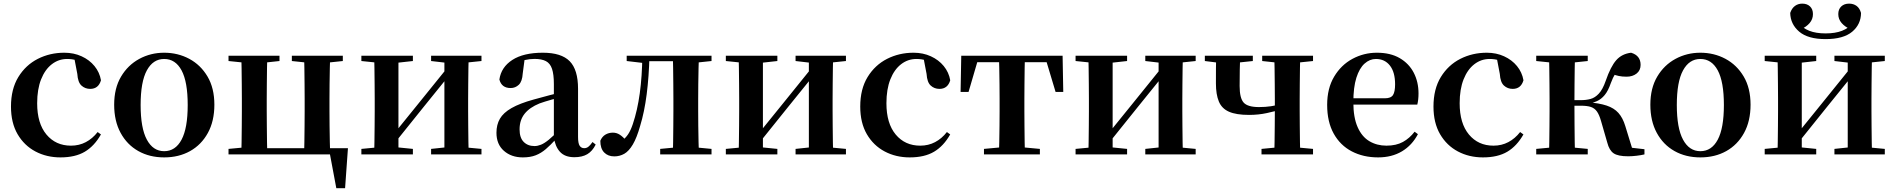

<svg xmlns="http://www.w3.org/2000/svg" viewBox="-20 -838 10287 1042"><path d="M308.1 16.2Q233.1 16.2 172.2 -16Q111.3 -48.3 75.4 -109.8Q39.6 -171.4 39.6 -259.7Q39.6 -354.7 79.5 -419.9Q119.4 -485 185.1 -518.5Q250.9 -551.9 329 -551.9Q380.5 -551.9 422.8 -532.5Q465.2 -513.2 492.8 -479.5Q520.4 -445.8 528 -402.4Q514.4 -355.6 469.4 -355.6Q441.9 -355.6 422.1 -373.6Q402.4 -391.6 399.6 -436.8L381.8 -530.1L449.7 -486.3Q420.8 -503.2 396.1 -510.6Q371.4 -518 344.6 -518Q298.2 -518 261.2 -489.4Q224.1 -460.7 202.9 -407.1Q181.7 -353.5 181.7 -277.6Q181.7 -168.4 232 -108Q282.4 -47.5 365.2 -47.5Q409.5 -47.5 445.8 -66.7Q482.2 -85.9 509.9 -121.4L527.8 -108.4Q492.1 -45.4 440.3 -14.6Q388.5 16.2 308.1 16.2Z M871 16.2Q791.7 16.2 730.5 -18.3Q669.3 -52.8 634.5 -117Q599.6 -181.2 599.6 -269.8Q599.6 -359.1 636.8 -422Q674 -484.9 735.9 -518.4Q797.8 -551.9 871 -551.9Q945.1 -551.9 1007.1 -518.8Q1069 -485.6 1106.2 -422.7Q1143.4 -359.8 1143.4 -269.8Q1143.4 -180.5 1108 -116.3Q1072.6 -52 1011.4 -17.9Q950.2 16.2 871 16.2ZM871 -17.5Q932 -17.5 965.4 -80.1Q998.7 -142.6 998.7 -268.1Q998.7 -394.2 965.4 -456.1Q932 -518 871 -518Q810.7 -518 777 -456.1Q743.2 -394.2 743.2 -268.1Q743.2 -142.6 777 -80.1Q810.7 -17.5 871 -17.5Z M1288.9 0Q1290.6 -25.5 1291.1 -67.4Q1291.6 -109.4 1292.1 -154.7Q1292.6 -200 1292.6 -234.8V-301.2Q1292.6 -335.7 1292.1 -381Q1291.6 -426.4 1291.1 -468.7Q1290.6 -511 1288.9 -535.7H1430.6Q1429.6 -511 1429.1 -468.7Q1428.6 -426.4 1428.1 -381Q1427.6 -335.7 1427.6 -301.2V-234.8Q1427.6 -200 1428.1 -154.7Q1428.6 -109.4 1429.1 -67.4Q1429.6 -25.5 1430.6 0ZM1630.4 0Q1631.4 -25.5 1631.9 -67.4Q1632.4 -109.4 1632.9 -154.7Q1633.4 -200 1633.4 -234.8V-301.2Q1633.4 -335.7 1632.9 -381Q1632.4 -426.4 1631.9 -468.7Q1631.4 -511 1630.4 -535.7H1771.9Q1770.9 -511 1770 -468.7Q1769.1 -426.4 1768.6 -381Q1768.1 -335.7 1768.1 -301.2V-234.8Q1768.1 -200 1768.6 -154.7Q1769.1 -109.4 1770 -67.4Q1770.9 -25.5 1771.9 0ZM1805.2 183.5 1764.7 -32.6 1814 0H1359.1V-33.6H1868.3L1852.8 183.5ZM1220.2 -506.8V-535.7H1496.8V-506.8L1391.6 -495.5H1330ZM1563.9 -506.8V-535.7H1840.5V-506.8L1733.8 -495.5H1670.7ZM1220.2 0V-29.9L1330 -40.2H1359.9V0Z M1941.2 0V-29.9L2050 -40.2H2118.4L2220.8 -29.9V0ZM2319.6 0V-29.9L2416.5 -40.2H2484.3L2593 -29.9V0ZM2009.9 0Q2011.6 -25.5 2012.1 -67.4Q2012.6 -109.4 2013.1 -154.7Q2013.6 -200 2013.6 -234.8V-301.2Q2013.6 -335.7 2013.1 -381Q2012.6 -426.4 2012.1 -468.7Q2011.6 -511 2009.9 -535.7H2142.4V0ZM2113.7 -51.6 2065.4 -77.8H2090.4L2249.6 -274.4L2420 -485.4L2467.7 -460.9H2443.5L2279.2 -257.7ZM2391.8 0V-535.7H2523.6Q2522.6 -511 2522.1 -468.7Q2521.6 -426.4 2521.1 -381Q2520.6 -335.7 2520.6 -301.2V-234.8Q2520.6 -200 2521.1 -154.7Q2521.6 -109.4 2522.1 -67.4Q2522.6 -25.5 2523.6 0ZM1941.2 -506.8V-535.7H2220.8V-506.8L2118.7 -495.5H2051ZM2319.6 -506.8V-535.7H2593V-506.8L2484.5 -495.5H2416.8Z M2817.6 16.2Q2755.2 16.2 2714.8 -19.4Q2674.3 -54.9 2674.3 -117.6Q2674.3 -161.2 2693 -193.6Q2711.7 -226.1 2756.1 -251.5Q2800.6 -277 2876.4 -297.9Q2915.8 -309.4 2965.4 -322Q3015 -334.6 3055 -344.4V-318.9Q3015 -308.9 2975 -297.6Q2934.9 -286.4 2908.1 -276.7Q2854.3 -254.9 2827.1 -220.6Q2799.8 -186.4 2799.8 -135.9Q2799.8 -90.4 2822.1 -67.9Q2844.3 -45.3 2881 -45.3Q2897.3 -45.3 2915.7 -52.6Q2934.1 -59.9 2958.4 -79.7Q2982.8 -99.4 3016.3 -135.5L3031.8 -82.4H2996.7Q2967.6 -50.6 2942.2 -28.7Q2916.7 -6.8 2887.4 4.7Q2858 16.2 2817.6 16.2ZM3097.1 15.2Q3045.6 15.2 3018.9 -14.2Q2992.2 -43.6 2985.9 -94V-96.5V-381.4Q2985.9 -434.7 2975.8 -464.5Q2965.7 -494.3 2942.6 -506.3Q2919.5 -518.3 2881 -518.3Q2855.4 -518.3 2828.3 -512.2Q2801.2 -506.1 2764.8 -491.2L2827.1 -516.3L2816.9 -439.2Q2814.3 -395.9 2795.6 -378Q2776.8 -360.2 2751.3 -360.2Q2702.1 -360.2 2690.2 -406.5Q2699.9 -473.5 2760.4 -512.7Q2820.9 -551.9 2926.1 -551.9Q3026.4 -551.9 3071.7 -505.9Q3117.1 -459.8 3117.1 -356.2V-94.8Q3117.1 -60.3 3125.8 -47Q3134.6 -33.8 3150.7 -33.8Q3162.3 -33.8 3172.3 -40.9Q3182.3 -48.1 3195.7 -67.2L3212.9 -53.4Q3195 -17.5 3167.2 -1.1Q3139.4 15.2 3097.1 15.2Z M3313.8 10.7Q3279.5 10.7 3258.8 -10.6Q3238 -31.9 3238 -74Q3247.6 -96.8 3265.6 -107.4Q3283.7 -118.1 3306.2 -118.1Q3326.9 -118.1 3344.2 -106.6Q3361.5 -95.1 3380.3 -73V-60.3H3355.4V-73.7Q3375.4 -89.2 3389 -109.6Q3402.6 -129.9 3414.2 -164.2Q3439.5 -239.5 3452.1 -331.7Q3464.8 -423.8 3466 -535.7H3504.7Q3501.9 -422.3 3489.6 -326.4Q3477.3 -230.5 3454.1 -154.6Q3435.9 -90 3414.4 -53.8Q3392.9 -17.5 3368 -3.4Q3343 10.7 3313.8 10.7ZM3381.1 -506.8V-535.7H3484.9V-495.5H3477.1ZM3486.1 -505.7V-535.7H3675.2V-505.7ZM3562.9 0V-29.9L3671.2 -40.2H3734.3L3841.5 -29.9V0ZM3631.6 0Q3632.6 -25.5 3633.1 -67.4Q3633.6 -109.4 3634.1 -154.7Q3634.6 -200 3634.6 -234.8V-301.2Q3634.6 -335.7 3634.1 -381Q3633.6 -426.4 3633.1 -468.7Q3632.6 -511 3631.6 -535.7H3773.1Q3772.1 -511 3771.1 -468.7Q3770.1 -426.4 3769.6 -381Q3769.1 -335.7 3769.1 -301.2V-234.8Q3769.1 -200 3769.6 -154.7Q3770.1 -109.4 3771.1 -67.4Q3772.1 -25.5 3773.1 0ZM3701.8 -495.5V-535.7H3841.5V-506.8L3734.3 -495.5Z M3919.2 0V-29.9L4028 -40.2H4096.4L4198.8 -29.9V0ZM4297.6 0V-29.9L4394.5 -40.2H4462.3L4571 -29.9V0ZM3987.9 0Q3989.6 -25.5 3990.1 -67.4Q3990.6 -109.4 3991.1 -154.7Q3991.6 -200 3991.6 -234.8V-301.2Q3991.6 -335.7 3991.1 -381Q3990.6 -426.4 3990.1 -468.7Q3989.6 -511 3987.9 -535.7H4120.4V0ZM4091.7 -51.6 4043.4 -77.8H4068.4L4227.6 -274.4L4398 -485.4L4445.7 -460.9H4421.5L4257.2 -257.7ZM4369.8 0V-535.7H4501.6Q4500.6 -511 4500.1 -468.7Q4499.6 -426.4 4499.1 -381Q4498.6 -335.7 4498.6 -301.2V-234.8Q4498.6 -200 4499.1 -154.7Q4499.6 -109.4 4500.1 -67.4Q4500.6 -25.5 4501.6 0ZM3919.2 -506.8V-535.7H4198.8V-506.8L4096.7 -495.5H4029ZM4297.6 -506.8V-535.7H4571V-506.8L4462.5 -495.5H4394.8Z M4917.1 16.2Q4842.1 16.2 4781.2 -16Q4720.3 -48.3 4684.4 -109.8Q4648.6 -171.4 4648.6 -259.7Q4648.6 -354.7 4688.5 -419.9Q4728.4 -485 4794.1 -518.5Q4859.9 -551.9 4938 -551.9Q4989.5 -551.9 5031.8 -532.5Q5074.2 -513.2 5101.8 -479.5Q5129.4 -445.8 5137 -402.4Q5123.4 -355.6 5078.4 -355.6Q5050.9 -355.6 5031.1 -373.6Q5011.4 -391.6 5008.6 -436.8L4990.8 -530.1L5058.7 -486.3Q5029.8 -503.2 5005.1 -510.6Q4980.4 -518 4953.6 -518Q4907.2 -518 4870.2 -489.4Q4833.1 -460.7 4811.9 -407.1Q4790.7 -353.5 4790.7 -277.6Q4790.7 -168.4 4841 -108Q4891.4 -47.5 4974.2 -47.5Q5018.5 -47.5 5054.8 -66.7Q5091.2 -85.9 5118.9 -121.4L5136.8 -108.4Q5101.1 -45.4 5049.3 -14.6Q4997.5 16.2 4917.1 16.2Z M5193.2 -339.1 5196.8 -535.7H5746.8L5750.4 -339.1H5708.7L5650.1 -534.2L5716 -500.4H5227.6L5293.5 -534.2L5236.4 -339.1ZM5320.1 0V-29.9L5431.7 -40.2H5512.6L5623.5 -29.9V0ZM5401.2 0Q5402.2 -25.5 5403.1 -67.4Q5403.9 -109.4 5404.4 -154.7Q5404.9 -200 5404.9 -234.8V-301.2Q5404.9 -335.7 5404.4 -381Q5403.9 -426.4 5403.1 -468.7Q5402.2 -511 5401.2 -535.7H5542.4Q5541.4 -511 5540.9 -468.7Q5540.4 -426.4 5539.9 -381Q5539.4 -335.7 5539.4 -301.2V-234.8Q5539.4 -200 5539.9 -154.7Q5540.4 -109.4 5540.9 -67.4Q5541.4 -25.5 5542.4 0Z M5817.2 0V-29.9L5926 -40.2H5994.4L6096.8 -29.9V0ZM6195.6 0V-29.9L6292.5 -40.2H6360.3L6469 -29.9V0ZM5885.9 0Q5887.6 -25.5 5888.1 -67.4Q5888.6 -109.4 5889.1 -154.7Q5889.6 -200 5889.6 -234.8V-301.2Q5889.6 -335.7 5889.1 -381Q5888.6 -426.4 5888.1 -468.7Q5887.6 -511 5885.9 -535.7H6018.4V0ZM5989.7 -51.6 5941.4 -77.8H5966.4L6125.6 -274.4L6296 -485.4L6343.7 -460.9H6319.5L6155.2 -257.7ZM6267.8 0V-535.7H6399.6Q6398.6 -511 6398.1 -468.7Q6397.6 -426.4 6397.1 -381Q6396.6 -335.7 6396.6 -301.2V-234.8Q6396.6 -200 6397.1 -154.7Q6397.6 -109.4 6398.1 -67.4Q6398.6 -25.5 6399.6 0ZM5817.2 -506.8V-535.7H6096.8V-506.8L5994.7 -495.5H5927ZM6195.6 -506.8V-535.7H6469V-506.8L6360.5 -495.5H6292.8Z M6758.6 -214.4Q6689.1 -214.4 6649.8 -231.7Q6610.6 -249 6594.8 -287.1Q6578.9 -325.2 6578.9 -385.6Q6578.9 -433.1 6579.1 -468Q6579.2 -502.8 6580.2 -535.7H6710.6Q6709.3 -499.4 6708.4 -460.7Q6707.6 -422.1 6707.6 -371.3Q6707.6 -305.7 6729.4 -281.3Q6751.2 -256.9 6813 -256.9Q6847.7 -256.9 6878.2 -261.5Q6908.7 -266 6947.6 -277.1V-247.6Q6901.6 -234.6 6856 -224.5Q6810.3 -214.4 6758.6 -214.4ZM6895.7 0Q6896.7 -25.5 6897.2 -67.4Q6897.7 -109.4 6898.2 -155.6Q6898.7 -201.8 6898.7 -238.1V-301.2Q6898.7 -335.7 6898.2 -381Q6897.7 -426.4 6897.2 -468.7Q6896.7 -511 6895.7 -535.7H7036.5Q7035.5 -511 7035 -468.7Q7034.5 -426.4 7034 -381Q7033.5 -335.7 7033.5 -301.2V-234.8Q7033.5 -200 7034 -154.7Q7034.5 -109.4 7035 -67.4Q7035.5 -25.5 7036.5 0ZM6518.8 -506.8V-535.7H6779.2V-506.8L6672.8 -495.5H6609.4ZM6826.3 0V-29.9L6933.8 -40.2H6996.1L7105.9 -29.9V0ZM6830 -506.8V-535.7H7105.9V-506.8L6997.4 -495.5H6935.1Z M7459.2 16.2Q7378.8 16.2 7316.2 -16.5Q7253.6 -49.1 7218.1 -113Q7182.6 -176.9 7182.6 -268.8Q7182.6 -358.8 7220.6 -422.2Q7258.5 -485.7 7320.2 -518.8Q7381.9 -551.9 7452.4 -551.9Q7526.1 -551.9 7576.5 -522.5Q7626.8 -493.1 7652.6 -443.2Q7678.4 -393.3 7678.4 -330.9Q7678.4 -296.1 7671.7 -270.2H7241.1V-304.6H7496.4Q7528.5 -304.6 7539.9 -322.2Q7551.3 -339.8 7551.3 -380.4Q7551.3 -446.3 7523.2 -482.2Q7495.1 -518 7447.1 -518Q7413.7 -518 7385.6 -492.9Q7357.6 -467.8 7341.1 -416Q7324.7 -364.1 7324.7 -282.7Q7324.7 -200.5 7347.9 -148.2Q7371 -95.8 7411.8 -71.7Q7452.5 -47.5 7504.4 -47.5Q7557.4 -47.5 7593.9 -67.7Q7630.3 -87.9 7657.2 -123.2L7675.1 -109.9Q7643.6 -49.8 7588.7 -16.8Q7533.7 16.2 7459.2 16.2Z M8028.1 16.2Q7953.1 16.2 7892.2 -16Q7831.3 -48.3 7795.4 -109.8Q7759.6 -171.4 7759.6 -259.7Q7759.6 -354.7 7799.5 -419.9Q7839.4 -485 7905.1 -518.5Q7970.9 -551.9 8049 -551.9Q8100.5 -551.9 8142.8 -532.5Q8185.2 -513.2 8212.8 -479.5Q8240.4 -445.8 8248 -402.4Q8234.4 -355.6 8189.4 -355.6Q8161.9 -355.6 8142.1 -373.6Q8122.4 -391.6 8119.6 -436.8L8101.8 -530.1L8169.7 -486.3Q8140.8 -503.2 8116.1 -510.6Q8091.4 -518 8064.6 -518Q8018.2 -518 7981.2 -489.4Q7944.1 -460.7 7922.9 -407.1Q7901.7 -353.5 7901.7 -277.6Q7901.7 -168.4 7952 -108Q8002.4 -47.5 8085.2 -47.5Q8129.5 -47.5 8165.8 -66.7Q8202.2 -85.9 8229.9 -121.4L8247.8 -108.4Q8212.1 -45.4 8160.3 -14.6Q8108.5 16.2 8028.1 16.2Z M8317.2 0V-29.9L8427 -40.2H8488.6L8596.8 -29.9V0ZM8317.2 -506.8V-535.7H8596.8V-506.8L8488.6 -495.5H8427ZM8385.9 0Q8387.6 -25.5 8388.1 -67.4Q8388.6 -109.4 8389.1 -154.7Q8389.6 -200 8389.6 -234.8V-301.2Q8389.6 -335.7 8389.1 -381Q8388.6 -426.4 8388.1 -468.7Q8387.6 -511 8385.9 -535.7H8527.6Q8526.6 -511 8526.1 -468.2Q8525.6 -425.4 8525.1 -377.7Q8524.6 -330 8524.6 -289.8V-269.3Q8524.6 -217.7 8525.1 -164.9Q8525.6 -112.1 8526.1 -68.8Q8526.6 -25.5 8527.6 0ZM8702.8 -64.1 8668.9 -181.4Q8659.5 -214.7 8646.8 -232.8Q8634 -250.9 8613.6 -257.6Q8593.3 -264.3 8559.4 -264.3H8456.9V-294.5H8559.8Q8587.9 -294.5 8612 -301Q8636.1 -307.4 8657 -329.9Q8678 -352.3 8694.3 -399.3Q8721 -476.8 8751.5 -511.4Q8782 -545.9 8832.1 -551.9Q8883.7 -536.4 8883.7 -485.9Q8883.7 -456 8862 -438.9Q8840.2 -421.8 8807.7 -421.8Q8783.5 -421.8 8765.8 -425.6Q8748.1 -429.3 8728 -436.9L8778.8 -479.7Q8757.6 -455.6 8745.7 -437.1Q8733.8 -418.5 8722 -386.8Q8707.7 -345.1 8688.8 -322.2Q8669.8 -299.2 8645.9 -288.8Q8621.9 -278.3 8592.2 -273.1L8594.4 -283.3Q8658.6 -278.6 8699.1 -265.1Q8739.6 -251.7 8763.3 -225.1Q8787.1 -198.6 8800.6 -153.9L8844.3 -11.8L8749.7 -46L8904.6 -28.2V0Q8885.7 4.5 8861.6 7.3Q8837.5 10.2 8816.2 10.2Q8761.1 10.2 8737.3 -6Q8713.5 -22.2 8702.8 -64.1Z M9208 16.2Q9128.7 16.2 9067.5 -18.3Q9006.3 -52.8 8971.5 -117Q8936.6 -181.2 8936.6 -269.8Q8936.6 -359.1 8973.8 -422Q9011 -484.9 9072.9 -518.4Q9134.8 -551.9 9208 -551.9Q9282.1 -551.9 9344.1 -518.8Q9406 -485.6 9443.2 -422.7Q9480.4 -359.8 9480.4 -269.8Q9480.4 -180.5 9445 -116.3Q9409.6 -52 9348.4 -17.9Q9287.2 16.2 9208 16.2ZM9208 -17.5Q9269 -17.5 9302.4 -80.1Q9335.7 -142.6 9335.7 -268.1Q9335.7 -394.2 9302.4 -456.1Q9269 -518 9208 -518Q9147.7 -518 9114 -456.1Q9080.2 -394.2 9080.2 -268.1Q9080.2 -142.6 9114 -80.1Q9147.7 -17.5 9208 -17.5Z M9887.6 -625.8Q9791.8 -625.8 9744.3 -666.3Q9696.9 -706.8 9695.6 -767.8Q9704.5 -793.6 9721.5 -805.9Q9738.5 -818.3 9761 -818.3Q9787.5 -818.3 9803.3 -803Q9819 -787.8 9819 -761.5Q9819 -733.7 9800.9 -712.7Q9782.9 -691.8 9753.8 -679.3L9733.9 -717.1Q9763.2 -685.1 9799.2 -670.9Q9835.3 -656.7 9887.6 -656.7Q9940.5 -656.7 9976.8 -670.9Q10013.1 -685.1 10041.6 -717.1L10022.4 -679.3Q9993.4 -691.8 9975 -712.7Q9956.5 -733.7 9956.5 -761.5Q9956.5 -787.8 9972.6 -803Q9988.7 -818.3 10015 -818.3Q10038.8 -818.3 10055.8 -805.9Q10072.7 -793.6 10079.9 -767.8Q10079.7 -706.1 10032.1 -665.9Q9984.4 -625.8 9887.6 -625.8ZM9557.2 0V-29.9L9666 -40.2H9734.4L9836.8 -29.9V0ZM9935.6 0V-29.9L10032.5 -40.2H10100.3L10209 -29.9V0ZM9625.9 0Q9627.6 -25.5 9628.1 -67.4Q9628.6 -109.4 9629.1 -154.7Q9629.6 -200 9629.6 -234.8V-301.2Q9629.6 -335.7 9629.1 -381Q9628.6 -426.4 9628.1 -468.7Q9627.6 -511 9625.9 -535.7H9758.4V0ZM9729.7 -51.6 9681.4 -77.8H9706.4L9865.6 -274.4L10036 -485.4L10083.7 -460.9H10059.5L9895.2 -257.7ZM10007.8 0V-535.7H10139.6Q10138.6 -511 10138.1 -468.7Q10137.6 -426.4 10137.1 -381Q10136.6 -335.7 10136.6 -301.2V-234.8Q10136.6 -200 10137.1 -154.7Q10137.6 -109.4 10138.1 -67.4Q10138.6 -25.5 10139.6 0ZM9557.2 -506.8V-535.7H9836.8V-506.8L9734.7 -495.5H9667ZM9935.6 -506.8V-535.7H10209V-506.8L10100.5 -495.5H10032.8Z"/></svg>

Font: Noto Serif TC
Style: Regular
Weight: 200
Designer: Ryoko NISHIZUKA 西塚涼子 (kana & ideographs); Frank Grießhammer (Latin, Greek & Cyrillic); Wenlong ZHANG 张文龙 (bopomofo); San
Foundry: Adobe
Version: Version 2.001;hotconv 1.1.0;makeotfexe 2.6.0